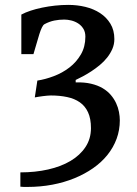

<svg xmlns="http://www.w3.org/2000/svg" viewBox="-20 -694 551 773"><path d="M62 0Q122.1 0 173.8 -11.7Q225.6 -23.4 263.9 -46.1Q302.2 -68.8 324.2 -102.1Q346.2 -135.3 346.2 -178.2Q346.2 -216.3 334.5 -241.7Q322.8 -267.1 301.5 -282Q280.3 -296.9 250.5 -303.2Q220.7 -309.6 184.6 -309.6Q178.2 -309.6 169.7 -308.8Q161.1 -308.1 152.3 -306.9Q143.6 -305.7 135 -304.4Q126.5 -303.2 120.1 -301.8L130.4 -369.6Q162.6 -374.5 196.8 -387.5Q231 -400.4 259.3 -422.1Q287.6 -443.8 305.7 -474.9Q323.7 -505.9 323.7 -546.4Q323.7 -565.4 315.4 -578.6Q307.1 -591.8 294.4 -599.9Q281.7 -607.9 266.8 -611.6Q252 -615.2 238.8 -615.2Q218.3 -615.2 198.7 -611.3Q179.2 -607.4 159.2 -596.7Q153.8 -593.8 148.7 -583.3Q143.6 -572.8 138.4 -556.4Q133.3 -540 127.4 -519.3Q121.6 -498.5 114.7 -476.1H65.9V-635.3Q82 -644 103.5 -651.1Q125 -658.2 149.9 -663.3Q174.8 -668.5 201.7 -671.4Q228.5 -674.3 255.4 -674.3Q290.5 -674.3 323.7 -666.3Q356.9 -658.2 382.8 -641.4Q408.7 -624.5 424.6 -598.4Q440.4 -572.3 440.4 -536.6Q440.4 -515.6 432.4 -497.1Q424.3 -478.5 411.4 -462.2Q398.4 -445.8 381.6 -431.9Q364.7 -418 347.4 -406.7Q330.1 -395.5 313.7 -386.7Q297.4 -377.9 284.7 -372.1V-362.3Q319.8 -363.3 346.7 -356.9Q373.5 -350.6 393.3 -338.9Q413.1 -327.1 426.3 -311.5Q439.5 -295.9 447.5 -278.6Q455.6 -261.2 459 -243.2Q462.4 -225.1 462.4 -209.5Q462.4 -170.4 449.5 -135.3Q436.5 -100.1 412.6 -70.3Q388.7 -40.5 354.7 -16.8Q320.8 6.8 279.5 23.7Q238.3 40.5 190.4 49.6Q142.6 58.6 90.3 58.6Q83 58.6 75.9 58.6Q68.8 58.6 62 57.6V0Z"/></svg>

Font: Donegal One
Style: Regular
Weight: 400
Designer: Gary Lonergan
Foundry: Sorkin Type Co.
Version: Version 1.004